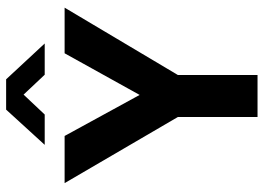

<svg xmlns="http://www.w3.org/2000/svg" viewBox="-137 -724 861 627"><g transform="rotate(-90 293.5 -410.5)"><path d="M163 -630 297 -385 433 -630H582L362 -260V0H225V-260L9 -630ZM249 -821H348L465 -695H363L298 -764L233 -695H134Z"/></g></svg>

Font: Mukta Mahee
Style: Bold
Weight: 700
Designer: Shuchita Grover, Noopur Datye, Girish Dalvi, Yashodeep Gholap
Foundry: Ek Type
Version: Version 2.538;PS 1.000;hotconv 16.6.51;makeotf.lib2.5.65220;